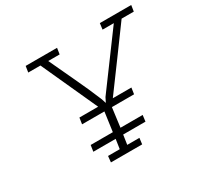

<svg xmlns="http://www.w3.org/2000/svg" viewBox="-148 -883 1105 1065"><g transform="rotate(-30 404.5 -350.0)"><path d="M554 -100H411L402 -39H480L475 0H275L279 -39H354L363 -100H220L226 -140H368L385 -263H242L248 -303H368L205 -661H127L133 -700H334L328 -661H255Q293 -578 332 -496Q371 -414 406 -329L415 -301H416L430 -329L675 -661H603L608 -700H809L803 -661H725Q659 -570 593.5 -481.5Q528 -393 462 -303H581L575 -263H433L417 -140H559Z"/></g></svg>

Font: Josefin Slab
Style: Italic
Weight: 400
Italic angle: -12°
Designer: Santiago Orozco
Foundry: Typemade
Version: Version 2.000